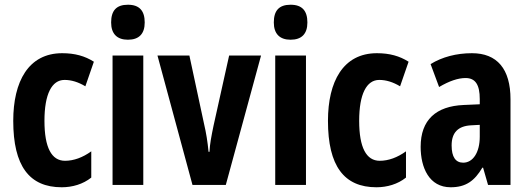

<svg xmlns="http://www.w3.org/2000/svg" viewBox="-20 -782 2234 812"><path d="M241 10C286 10 331 -3 366 -31V-142C330 -116 292 -102 255 -102C198 -102 168 -158 168 -271C168 -384 199 -444 253 -444C282 -444 311 -435 341 -417L377 -521C339 -545 297 -557 243 -557C100 -557 36 -437 36 -271C36 -80 104 10 241 10Z M521 -762C472 -762 450 -737 450 -687C450 -639 475 -614 521 -614C568 -614 592 -639 592 -687C592 -736 570 -762 521 -762ZM586 -547H456V0H586Z M794 0H935L1084 -547H949L883 -250C874 -207 867 -170 866 -140H862C858 -182 852 -220 843 -258L781 -547H646Z M1209 -762C1160 -762 1138 -737 1138 -687C1138 -639 1163 -614 1209 -614C1256 -614 1280 -639 1280 -687C1280 -736 1258 -762 1209 -762ZM1274 -547H1144V0H1274Z M1572 10C1617 10 1662 -3 1697 -31V-142C1661 -116 1623 -102 1586 -102C1529 -102 1499 -158 1499 -271C1499 -384 1530 -444 1584 -444C1613 -444 1642 -435 1672 -417L1708 -521C1670 -545 1628 -557 1574 -557C1431 -557 1367 -437 1367 -271C1367 -80 1435 10 1572 10Z M1976 -557C1910 -557 1850 -541 1801 -511L1837 -414C1881 -440 1918 -452 1949 -452C1991 -452 2009 -423 2009 -363V-341L1941 -338C1824 -333 1759 -275 1759 -161C1759 -73 1795 10 1886 10C1950 10 1987 -17 2020 -73H2023L2044 0H2139V-362C2139 -491 2082 -557 1976 -557ZM1972 -252 2009 -254V-204C2009 -137 1980 -94 1939 -94C1907 -94 1890 -118 1890 -167C1890 -221 1917 -249 1972 -252Z"/></svg>

Font: Noto Sans Arabic UI XCn
Style: Bold
Weight: 700
Width: 2
Designer: Monotype Design Team, Nadine Chahine and Nizar Qandah
Foundry: Monotype Imaging Inc.
Version: Version 2.010